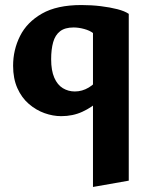

<svg xmlns="http://www.w3.org/2000/svg" viewBox="-20 -453 586 762"><path d="M303 -433Q343 -433 380 -428.5Q417 -424 446 -416.5Q475 -409 491 -398L349 -322Q336 -332 314 -338Q292 -344 272 -344Q238 -344 218.5 -329Q199 -314 191 -285.5Q183 -257 183 -218Q183 -173 195.5 -144.5Q208 -116 229.5 -103Q251 -90 277 -90Q306 -90 332 -105.5Q358 -121 379 -150L424 -110Q404 -82 374.5 -54.5Q345 -27 307 -9.5Q269 8 223 8Q190 8 156.5 -4Q123 -16 94.5 -40.5Q66 -65 49 -103Q32 -141 32 -192Q32 -255 59.5 -310Q87 -365 146.5 -399Q206 -433 303 -433ZM491 -398V264L349 289V-322Z"/></svg>

Font: Ysabeau Infant ExtraBold
Style: Regular
Weight: 800
Designer: Christian Thalmann (Catharsis Fonts)
Version: Version 2.001;gftools[0.9.30]; featfreeze: ss01,ss02,lnum